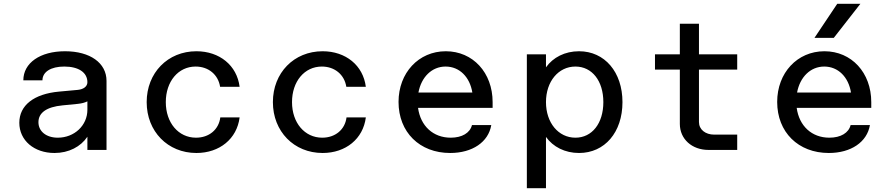

<svg xmlns="http://www.w3.org/2000/svg" viewBox="-20 -784 4660 1004"><path d="M437 -354C437 -332 417 -317 387 -314L289 -305C157 -293 81 -233 81 -142C81 -50 158 16 265 16C340 16 402 -17 437 -69V0H537V-361C537 -455 451 -516 320 -516C190 -516 102 -455 102 -364H202C202 -408 246 -436 316 -436C391 -436 437 -405 437 -354ZM181 -145C181 -194 223 -225 307 -233L388 -241C407 -243 423 -247 437 -254V-210C437 -128 369 -64 282 -64C222 -64 181 -97 181 -145Z M1007 16C1128 16 1219 -58 1233 -170H1132C1124 -106 1073 -64 1005 -64C913 -64 847 -142 847 -250C847 -358 912 -436 1003 -436C1070 -436 1121 -394 1131 -330H1233C1219 -442 1128 -516 1007 -516C857 -516 747 -403 747 -250C747 -97 857 16 1007 16Z M1667 16C1788 16 1879 -58 1893 -170H1792C1784 -106 1733 -64 1665 -64C1573 -64 1507 -142 1507 -250C1507 -358 1572 -436 1663 -436C1730 -436 1781 -394 1791 -330H1893C1879 -442 1788 -516 1667 -516C1517 -516 1407 -403 1407 -250C1407 -97 1517 16 1667 16Z M2334 16C2450 16 2534 -41 2549 -130H2448C2438 -89 2396 -64 2337 -64C2245 -64 2179 -125 2166 -220H2556V-250C2556 -404 2453 -516 2311 -516C2169 -516 2064 -403 2064 -251C2064 -93 2174 16 2334 16ZM2168 -300C2183 -381 2238 -436 2310 -436C2383 -436 2437 -381 2450 -300Z M2735 200H2835V-68C2872 -16 2934 16 3008 16C3142 16 3235 -92 3235 -250C3235 -407 3142 -516 3008 -516C2934 -516 2872 -484 2835 -432V-500H2735ZM2835 -250C2835 -358 2900 -436 2989 -436C3076 -436 3135 -361 3135 -250C3135 -139 3076 -64 2989 -64C2900 -64 2835 -142 2835 -250Z M3685 0H3835V-80H3715C3668 -80 3635 -107 3635 -146V-420H3835V-500H3635V-660H3535V-500H3405V-420H3535V-136C3535 -57 3598 0 3685 0Z M4314 16C4430 16 4514 -41 4529 -130H4428C4418 -89 4376 -64 4317 -64C4225 -64 4159 -125 4146 -220H4536V-250C4536 -404 4433 -516 4291 -516C4149 -516 4044 -403 4044 -251C4044 -93 4154 16 4314 16ZM4148 -300C4163 -381 4218 -436 4290 -436C4363 -436 4417 -381 4430 -300ZM4239 -586H4340L4479 -764H4358Z"/></svg>

Font: Uncut Plan8
Style: Regular
Weight: 400
Designer: Kasper Nordkvist
Foundry: UNCUT.wtf
Version: Version 1.002;Glyphs 3.1.2 (3151)